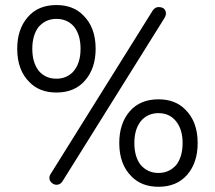

<svg xmlns="http://www.w3.org/2000/svg" viewBox="-20 -713 835 746"><path d="M199.2 -353.5Q270.5 -353.5 310.5 -400.4Q351.6 -447.3 351.6 -523.4Q351.6 -606.4 303.7 -653.3Q264.6 -693.4 199.2 -693.4Q127.9 -693.4 87.9 -646.5Q46.9 -599.6 46.9 -523.4Q46.9 -440.4 94.7 -393.6Q133.8 -353.5 199.2 -353.5ZM176.8 -37.1Q171.9 -30.3 171.9 -21Q171.9 -11.7 180.2 -3.4Q188.5 4.9 200.2 4.9Q214.8 4.9 223.6 -9.8L618.2 -641.6Q624 -651.4 624.5 -657.2Q625 -663.1 624.5 -665Q624 -667 623.5 -668.9Q623 -670.9 622.1 -671.9Q616.2 -685.5 596.7 -685.5Q585.9 -685.5 578.1 -677.7L573.2 -671.9ZM129.9 -608.4 136.7 -615.2Q162.1 -639.6 199.2 -639.6Q242.2 -639.6 268.6 -608.4Q293 -576.2 293 -523.4Q293 -463.9 261.7 -431.6Q236.3 -407.2 199.2 -407.2Q156.2 -407.2 129.9 -438.5Q105.5 -470.7 105.5 -523.4Q105.5 -576.2 129.9 -608.4ZM595.7 12.7Q667 12.7 707.5 -34.2Q748 -81.1 748 -157.2Q748 -240.2 700.2 -287.1Q661.1 -327.1 595.7 -327.1Q524.4 -327.1 483.9 -280.3Q443.4 -233.4 443.4 -157.2Q443.4 -74.2 491.2 -27.3Q530.3 12.7 595.7 12.7ZM533.2 -65.4 526.4 -72.3Q502 -104.5 502 -157.2Q502 -216.8 533.2 -249Q558.6 -273.4 595.7 -273.4Q638.7 -273.4 664.1 -241.7Q689.5 -210 689.5 -157.2Q689.5 -104.5 665 -72.3L658.2 -65.4Q632.8 -41 595.7 -41Q558.6 -41 533.2 -65.4Z"/></svg>

Font: FakePearl
Style: Light
Weight: 350
Version: Version 1.2